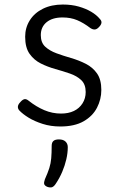

<svg xmlns="http://www.w3.org/2000/svg" viewBox="-20 -539 524 847"><path d="M246 19Q204 19 168 7.5Q132 -4 106 -20Q80 -36 65 -52Q58 -60 59 -69.5Q60 -79 71 -90Q80 -100 88 -101.5Q96 -103 106 -95Q140 -68 175.5 -53Q211 -38 249 -38Q282 -38 306 -49.5Q330 -61 344 -83Q358 -105 358 -133Q358 -167 338.5 -185.5Q319 -204 288.5 -214.5Q258 -225 224 -234.5Q190 -244 160 -259Q130 -274 110.5 -301.5Q91 -329 91 -377Q91 -417 111.5 -449.5Q132 -482 169.5 -500.5Q207 -519 257 -519Q296 -519 327.5 -510Q359 -501 382.5 -487Q406 -473 420 -456Q429 -447 427.5 -438Q426 -429 417 -420Q408 -410 399 -409Q390 -408 379 -415Q349 -438 320.5 -450Q292 -462 256 -462Q211 -462 185.5 -441Q160 -420 160 -384Q160 -351 179.5 -333Q199 -315 229 -304Q259 -293 293.5 -283Q328 -273 358.5 -257.5Q389 -242 408 -215Q427 -188 427 -142Q427 -101 408 -64Q389 -27 349 -4Q309 19 246 19ZM188 285Q177 280 175 273Q173 266 178 252Q191 223 197.5 202.5Q204 182 206 159Q208 136 208 104Q208 90 215.5 83Q223 76 240 76Q259 76 269 85.5Q279 95 279 110Q279 136 272.5 164Q266 192 254.5 219Q243 246 227 270Q219 283 210.5 286.5Q202 290 188 285Z"/></svg>

Font: Playwrite BR Light
Style: Regular
Weight: 300
Version: Version 1.003